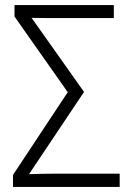

<svg xmlns="http://www.w3.org/2000/svg" viewBox="-20 -734 510 754"><path d="M31 -47 246 -372 37 -669V-714H427V-663H190Q131 -663 104 -664L310 -373L94 -50Q158 -52 198 -52H450V0H31Z"/></svg>

Font: Noto Sans UI NarrowLight
Style: Regular
Weight: 300
Width: 4
Designer: Monotype Design Team
Foundry: Monotype Imaging Inc.
Version: Version 1.001